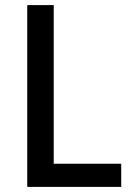

<svg xmlns="http://www.w3.org/2000/svg" viewBox="-20 -734 520 754"><path d="M87 0V-714H191V-91H456V0Z"/></svg>

Font: Noto Sans Gurmukhi UI SemiCondensed Medium
Style: Regular
Weight: 500
Width: 4
Designer: Jelle Bosma - Monotype Design Team
Foundry: Monotype Imaging Inc.
Version: Version 2.004; ttfautohint (v1.8.4.7-5d5b)